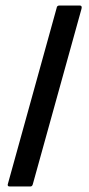

<svg xmlns="http://www.w3.org/2000/svg" viewBox="-20 -675 323 695"><path d="M15 0Q5 0 9 -11L185 -646Q186 -655 195 -655H269Q278 -655 275 -643L99 -9Q97 0 90 0Z"/></svg>

Font: Sofia Sans Extra Condensed
Style: Bold
Weight: 700
Designer: Botio Nikoltchev, Ani Petrova
Foundry: lettersoup
Version: Version 4.101